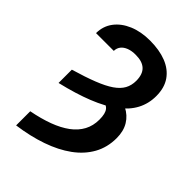

<svg xmlns="http://www.w3.org/2000/svg" viewBox="-271 -851 1179 1179"><g transform="rotate(45 318.5 -262.0)"><path d="M99.6 -155.7V-271.1Q191.3 -298 254.2 -322.8Q317.2 -347.5 355.3 -373.7Q393.5 -400 410.7 -431.2Q427.9 -462.4 427.9 -502.5Q427.6 -559 398.9 -586.1Q370.1 -613.2 312.9 -613.1Q278.5 -613.4 253 -603.6Q227.5 -593.8 214 -576.2Q200.5 -558.7 200.2 -534.8H45.9Q46.1 -595.3 80.2 -640.8Q114.4 -686.3 174.7 -711.8Q235.1 -737.3 312.9 -737.3Q394.6 -737.3 454.8 -713.6Q515 -689.8 548.1 -642.3Q581.2 -594.7 581.2 -522.9Q581.2 -457.3 552.1 -402.3Q522.9 -347.4 463.3 -302.3Q403.7 -257.3 313 -221Q222.3 -184.7 99.6 -155.7ZM351.4 -274.2 382.4 -363.9Q445.5 -361.8 492.5 -338.3Q539.6 -314.8 565.7 -272.1Q591.8 -229.4 591.8 -168.6Q591.8 -88.4 556.2 -24.3Q520.5 39.8 455 87.5Q389.5 135.2 299.2 166.5Q208.9 197.9 99.6 212.9V90.2Q179.1 74.9 241.6 51.7Q304 28.5 347.7 -3.8Q391.3 -36.1 413.9 -78.4Q436.5 -120.6 436.5 -173.6Q436.8 -226.9 417.9 -249.6Q398.9 -272.4 351.4 -274.2Z"/></g></svg>

Font: Inter Tight
Style: Regular
Weight: 400
Designer: Rasmus Andersson
Foundry: rsms
Version: Version 3.002